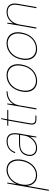

<svg xmlns="http://www.w3.org/2000/svg" viewBox="1226 -1904 885 3404"><g transform="rotate(-90 1669.0 -202.5)"><path d="M-13 220 117 -517H133L109 -352Q130 -404 167.5 -443.5Q205 -483 254 -506Q303 -529 358 -529Q429 -529 474 -494Q519 -459 535.5 -398Q552 -337 538 -258Q528 -199 503.5 -150Q479 -101 443.5 -64.5Q408 -28 362 -8Q316 12 262 12Q210 12 169.5 -9Q129 -30 105 -70.5Q81 -111 76 -171L7 220ZM266 -8Q325 -8 377 -38.5Q429 -69 465.5 -125Q502 -181 516 -259Q530 -335 513.5 -391.5Q497 -448 458 -478.5Q419 -509 362 -509Q296 -509 241 -477Q186 -445 150 -388.5Q114 -332 100 -259Q87 -186 103 -129.5Q119 -73 160.5 -40.5Q202 -8 266 -8Z M745 12Q692 12 659.5 -10Q627 -32 613.5 -68Q600 -104 607 -145Q618 -204 647 -239.5Q676 -275 720.5 -291.5Q765 -308 821 -308H982Q994 -370 987.5 -415Q981 -460 952 -485Q923 -510 866 -510Q796 -510 747 -477.5Q698 -445 675 -377H655Q672 -430 704 -463.5Q736 -497 777 -513Q818 -529 863 -529Q932 -529 966 -499.5Q1000 -470 1007 -420.5Q1014 -371 1003 -310L949 0H933L946 -110Q937 -97 921 -76Q905 -55 880.5 -35Q856 -15 822.5 -1.5Q789 12 745 12ZM751 -7Q794 -7 830.5 -25.5Q867 -44 894.5 -73Q922 -102 940 -135Q958 -168 963 -197L979 -290H821Q758 -290 718 -271Q678 -252 656.5 -219Q635 -186 627 -144Q617 -87 648.5 -47Q680 -7 751 -7Z M1255 0Q1219 0 1196.5 -11Q1174 -22 1166 -49Q1158 -76 1166 -122L1232 -499H1141L1145 -517H1236L1259 -625H1275L1256 -517H1422L1418 -499H1252L1186 -122Q1176 -67 1192 -42.5Q1208 -18 1258 -18H1323L1320 0Z M1430 0 1520 -517H1536L1522 -410Q1551 -455 1586 -481Q1621 -507 1662.5 -518Q1704 -529 1752 -529L1749 -510H1731Q1704 -510 1669 -500.5Q1634 -491 1600 -468Q1566 -445 1539.5 -404.5Q1513 -364 1502 -302L1450 0Z M1937 12Q1867 12 1819 -20Q1771 -52 1751.5 -113Q1732 -174 1747 -259Q1759 -322 1785 -372.5Q1811 -423 1849.5 -457.5Q1888 -492 1935 -510.5Q1982 -529 2034 -529Q2105 -529 2153.5 -497Q2202 -465 2221.5 -404.5Q2241 -344 2225 -259Q2214 -195 2187.5 -145Q2161 -95 2122.5 -60Q2084 -25 2037 -6.5Q1990 12 1937 12ZM1940 -8Q1998 -8 2053 -35.5Q2108 -63 2148.5 -119Q2189 -175 2203 -259Q2219 -343 2199 -398.5Q2179 -454 2135.5 -481.5Q2092 -509 2037 -509Q1977 -509 1921.5 -481.5Q1866 -454 1825 -398.5Q1784 -343 1769 -259Q1754 -175 1773.5 -119Q1793 -63 1837 -35.5Q1881 -8 1940 -8Z M2504 12Q2434 12 2386 -20Q2338 -52 2318.5 -113Q2299 -174 2314 -259Q2326 -322 2352 -372.5Q2378 -423 2416.5 -457.5Q2455 -492 2502 -510.5Q2549 -529 2601 -529Q2672 -529 2720.5 -497Q2769 -465 2788.5 -404.5Q2808 -344 2792 -259Q2781 -195 2754.5 -145Q2728 -95 2689.5 -60Q2651 -25 2604 -6.5Q2557 12 2504 12ZM2507 -8Q2565 -8 2620 -35.5Q2675 -63 2715.5 -119Q2756 -175 2770 -259Q2786 -343 2766 -398.5Q2746 -454 2702.5 -481.5Q2659 -509 2604 -509Q2544 -509 2488.5 -481.5Q2433 -454 2392 -398.5Q2351 -343 2336 -259Q2321 -175 2340.5 -119Q2360 -63 2404 -35.5Q2448 -8 2507 -8Z M2863 0 2953 -517H2969L2956 -408Q2993 -472 3045.5 -500.5Q3098 -529 3155 -529Q3208 -529 3245.5 -508.5Q3283 -488 3299 -443.5Q3315 -399 3302 -326L3245 0H3225L3281 -321Q3298 -418 3266 -464Q3234 -510 3153 -510Q3101 -510 3055.5 -484.5Q3010 -459 2978 -410.5Q2946 -362 2934 -291L2883 0Z"/></g></svg>

Font: DM Sans 11pt Thin
Style: Italic
Weight: 250
Italic angle: -10°
Version: Version 4.004;gftools[0.9.30]